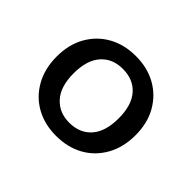

<svg xmlns="http://www.w3.org/2000/svg" viewBox="-85 -820 515 515"><g transform="rotate(45 172.5 -562.5)"><path d="M172 -411Q129 -411 95.5 -429.5Q62 -448 42.5 -482.5Q23 -517 23 -563Q23 -609 42.5 -643Q62 -677 95.5 -695.5Q129 -714 173 -714Q216 -714 249.5 -695.5Q283 -677 302.5 -643Q322 -609 322 -563Q322 -517 302.5 -482.5Q283 -448 249.5 -429.5Q216 -411 172 -411ZM172 -461Q212 -461 235 -487Q258 -513 258 -563Q258 -613 235 -639Q212 -665 172 -665Q133 -665 110 -639Q87 -613 87 -563Q87 -513 110.5 -487Q134 -461 172 -461Z"/></g></svg>

Font: Mulish ExtraLight Medium
Style: Regular
Weight: 500
Version: Version 3.603